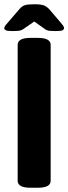

<svg xmlns="http://www.w3.org/2000/svg" viewBox="-25 -880 321 902"><path d="M118 2Q58 2 58 -31V-669Q58 -702 118 -702H153Q213 -702 213 -669V-31Q213 2 153 2ZM35 -734Q9 -734 2 -738Q-5 -742 -5 -748Q-5 -751 -2.5 -756Q0 -761 12 -774L66 -837Q78 -851 91.5 -855.5Q105 -860 136 -860Q166 -860 180 -855Q194 -850 207 -836L260 -774Q271 -761 273.5 -756Q276 -751 276 -748Q276 -742 269 -738Q262 -734 237 -734Q224 -734 210.5 -735Q197 -736 188 -742L136 -779L81 -741Q72 -736 60 -735Q48 -734 35 -734Z"/></svg>

Font: Asap Semi Condensed
Style: Bold
Weight: 700
Width: 4
Designer: Pablo Cosgaya
Foundry: Omnibus-Type
Version: Version 3.001; ttfautohint (v1.8.4.7-5d5b)